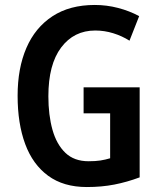

<svg xmlns="http://www.w3.org/2000/svg" viewBox="-20 -795 647 774"><path d="M317 -443H543V-80Q492 -61 441 -51Q390 -41 330 -41Q236 -41 174 -86.5Q112 -132 81.5 -214.5Q51 -297 51 -409Q51 -520 86.5 -602Q122 -684 191.5 -729.5Q261 -775 362 -775Q410 -775 456 -763Q502 -751 541 -730L502 -631Q472 -650 436.5 -661Q401 -672 364 -672Q278 -672 226.5 -603.5Q175 -535 175 -407Q175 -331 191.5 -272Q208 -213 243.5 -179Q279 -145 337 -145Q365 -145 384.5 -148Q404 -151 424 -157V-338H317Z"/></svg>

Font: Noto Sans Tamil UI Condensed SemiBold
Style: Regular
Weight: 600
Width: 3
Designer: Jelle Bosma - Monotype Design Team
Foundry: Monotype Imaging Inc.
Version: Version 2.004; ttfautohint (v1.8.4.7-5d5b)